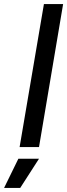

<svg xmlns="http://www.w3.org/2000/svg" viewBox="-72 -720 329 940"><path d="M24 0 143 -700H237L119 0ZM-52 200 18 57H119L27 200Z"/></svg>

Font: Figtree Light Medium
Style: Italic
Weight: 500
Italic angle: -9.5°
Version: Version 2.000